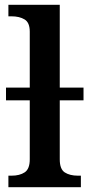

<svg xmlns="http://www.w3.org/2000/svg" viewBox="-20 -780 372 800"><path d="M15 -48H28Q62 -48 83 -62Q104 -76 104 -116V-362H5V-415H104V-648Q104 -686 82.5 -699Q61 -712 28 -712H15V-760H229V-415H328V-362H229V-116Q229 -75 250 -61.5Q271 -48 305 -48H317V0H15Z"/></svg>

Font: Noto Serif SemiBold
Style: Regular
Weight: 600
Designer: Monotype Design Team
Foundry: Monotype Imaging Inc.
Version: Version 1.001